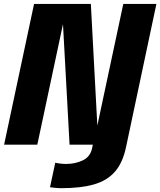

<svg xmlns="http://www.w3.org/2000/svg" viewBox="-20 -758 840 1006"><path d="M301.5 228Q285 228 266.5 226Q248 224 242 223L269.5 94.5Q276 96.5 293.5 98.8Q311 101 326 101Q375 101 414.2 82Q453.5 63 462.5 18.5L466.5 0H344.5L310 -631.5L175.5 0H1.5L158.5 -737.5H456L490 -100L626 -737.5H799.5L640 14.5Q623 94.5 582.5 141.2Q542 188 473 208Q404 228 301.5 228Z"/></svg>

Font: Epilogue ExtraBold
Style: Italic
Weight: 800
Italic angle: -12°
Designer: Tyler Finck
Foundry: Etcetera Type Co
Version: Version 2.111; ttfautohint (v1.8.3)